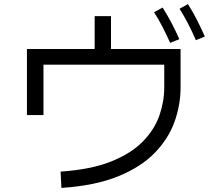

<svg xmlns="http://www.w3.org/2000/svg" viewBox="-20 -870 1040 941"><path d="M940 -673Q903 -759 860 -827L901 -850Q926 -811 946 -771Q966 -731 984 -691ZM814 -660Q795 -702 776 -739Q757 -776 735 -810L777 -833Q801 -795 821.5 -756Q842 -717 859 -678ZM281 51 277 -29Q426 -39 524.5 -78.5Q623 -118 680 -176.5Q737 -235 761 -303.5Q785 -372 785 -441V-553H193V-306H112V-630H444V-791H524V-630H865V-441Q865 -356 835.5 -273.5Q806 -191 739 -121.5Q672 -52 559.5 -6Q447 40 281 51Z"/></svg>

Font: Murecho
Style: Regular
Weight: 400
Designer: Neil Summerour
Foundry: Positype
Version: Version 1.010; ttfautohint (v1.8.3)